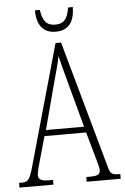

<svg xmlns="http://www.w3.org/2000/svg" viewBox="-60 -930 634 973"><g transform="rotate(-5 256.5 -444.0)"><path d="M252 -771C318 -771 347 -815 348 -888H324C314 -826 293 -807 252 -807C210 -807 189 -828 180 -888H155C156 -814 186 -771 252 -771ZM-1 0H172V-24H150C109 -24 97 -35 97 -54C97 -70 108 -107 115 -132L148 -249H360L397 -117C404 -93 412 -65 412 -55C412 -33 402 -24 361 -24H341V0H514V-24H506C473 -24 463 -31 455 -62L273 -714H245L74 -107C55 -37 46 -24 13 -24H-1ZM158 -279 218 -505C233 -561 248 -612 254 -647C262 -613 275 -564 295 -490L352 -279Z"/></g></svg>

Font: Noto Serif Devanagari ExtraCondensed ExtraLight
Style: Regular
Weight: 200
Width: 2
Designer: Universal Thirst, Indian Type Foundry and the Monotype Design Team
Foundry: Monotype Imaging Inc.
Version: Version 2.004